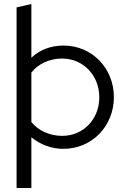

<svg xmlns="http://www.w3.org/2000/svg" viewBox="-20 -737 631 961"><path d="M63 204H137V-50C182 -13 238 8 297 8C440 8 550 -105 550 -251C550 -396 440 -509 298 -509C235 -509 179 -488 137 -448V-717L63 -700ZM291 -444C396 -444 477 -360 477 -250C477 -140 397 -57 291 -57C229 -57 172 -83 137 -126V-374C172 -418 228 -444 291 -444Z"/></svg>

Font: Red Hat Display
Style: Regular
Weight: 400
Designer: Pentagram, MCKL
Foundry: Pentagram, MCKL
Version: Version 1.023